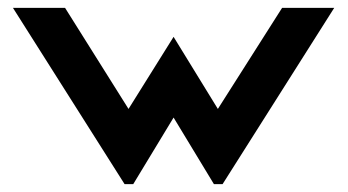

<svg xmlns="http://www.w3.org/2000/svg" viewBox="-20 -470 889 490"><path d="M13 -450 298 0H320L423 -170L526 0H548L833 -450H700L536 -192L423 -376L308 -192L146 -450Z"/></svg>

Font: Charger EcoBlack
Style: Black
Weight: 1000
Designer: Jasper
Foundry: Cannot Into Space Fonts
Version: Version 1.1